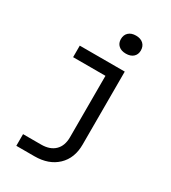

<svg xmlns="http://www.w3.org/2000/svg" viewBox="-226 -890 1053 1183"><g transform="rotate(30 300.0 -298.5)"><path d="M85 180V97H214Q276 97 310.5 63.5Q345 30 345 -31V-468H115V-550H435V-31Q435 66 375 123Q315 180 214 180ZM385 -649Q352 -649 333 -666Q314 -683 314 -712Q314 -742 333 -759.5Q352 -777 385 -777Q418 -777 437 -759.5Q456 -742 456 -712Q456 -683 437 -666Q418 -649 385 -649Z"/></g></svg>

Font: JetBrains Mono Zero
Style: Regular-Zero
Weight: 400
Designer: Philipp Nurullin, Konstantin Bulenkov
Foundry: JetBrains
Version: Version 2.211